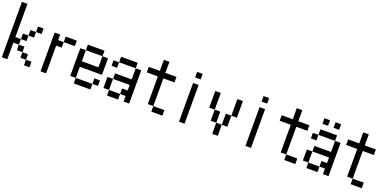

<svg xmlns="http://www.w3.org/2000/svg" viewBox="-2 -1858 5504 2715"><g transform="rotate(20 2750.0 -500.5)"><path d="M0 -83.3V-916.7H83.3V-416.7H166.7V-333.3H83.3V-83.3ZM166.7 -416.7V-500H250V-416.7ZM166.7 -333.3H250V-250H166.7ZM333.3 -166.7H416.7V-83.3H333.3ZM333.3 -250V-166.7H250V-250ZM333.3 -583.3V-500H250V-583.3ZM333.3 -666.7H416.7V-583.3H333.3Z M583.3 -83.3V-666.7H666.7V-583.3H750V-500H666.7V-83.3ZM916.7 -583.3H750V-666.7H916.7Z M1000 -166.7V-583.3H1083.3V-416.7H1333.3V-583.3H1416.7V-333.3H1083.3V-166.7ZM1083.3 -166.7H1333.3V-83.3H1083.3ZM1083.3 -583.3V-666.7H1333.3V-583.3ZM1333.3 -166.7V-250H1416.7V-166.7Z M1500 -166.7V-333.3H1583.3V-166.7ZM1500 -500V-583.3H1583.3V-500ZM1583.3 -166.7H1750V-83.3H1583.3ZM1583.3 -333.3V-416.7H1833.3V-583.3H1916.7V-83.3H1833.3V-166.7H1750V-250H1833.3V-333.3ZM1583.3 -583.3V-666.7H1833.3V-583.3Z M2000 -583.3V-666.7H2166.7V-833.3H2250V-666.7H2416.7V-583.3H2250V-166.7H2166.7V-583.3ZM2250 -166.7H2416.7V-83.3H2250Z M2666.7 -83.3V-666.7H2750V-83.3ZM2666.7 -750V-833.3H2750V-750Z M3000 -416.7V-666.7H3083.3V-416.7ZM3083.3 -416.7H3166.7V-250H3083.3ZM3166.7 -83.3V-250H3250V-83.3ZM3250 -416.7H3333.3V-250H3250ZM3333.3 -416.7V-666.7H3416.7V-416.7Z M3666.7 -83.3V-666.7H3750V-83.3ZM3666.7 -750V-833.3H3750V-750Z M4000 -583.3V-666.7H4166.7V-833.3H4250V-666.7H4416.7V-583.3H4250V-166.7H4166.7V-583.3ZM4250 -166.7H4416.7V-83.3H4250Z M4500 -166.7V-333.3H4583.3V-166.7ZM4500 -500V-583.3H4583.3V-500ZM4666.7 -833.3V-750H4583.3V-833.3ZM4833.3 -166.7H4750V-250H4833.3V-333.3H4583.3V-416.7H4833.3V-583.3H4916.7V-83.3H4833.3ZM4833.3 -583.3H4583.3V-666.7H4833.3ZM4833.3 -833.3V-750H4750V-833.3ZM4583.3 -166.7H4750V-83.3H4583.3Z M5000 -583.3V-666.7H5166.7V-833.3H5250V-666.7H5416.7V-583.3H5250V-166.7H5166.7V-583.3ZM5250 -166.7H5416.7V-83.3H5250Z"/></g></svg>

Font: GalmuriMono11 Regular
Style: Regular
Weight: 400
Designer: Lee Minseo (quiple)
Version: Version 2.399;hotconv 1.1.1;makeotfexe 2.6.0 DEVELOPMENT